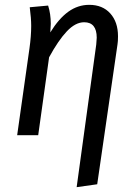

<svg xmlns="http://www.w3.org/2000/svg" viewBox="-20 -559 568 794"><path d="M378 -375Q380 -395 380 -403Q380 -467 328 -467Q292 -467 256.5 -429.5Q221 -392 183 -322L138 0H51L102 -360Q109 -410 109 -452Q109 -483 103 -529L179 -536Q190 -501 190 -461Q190 -451 188 -425Q223 -482 262.5 -510.5Q302 -539 349 -539Q404 -539 436 -503.5Q468 -468 468 -409Q468 -387 466 -376L382 203L297 215Z"/></svg>

Font: Fira Sans Condensed
Style: Italic
Weight: 400
Width: 3
Italic angle: -8°
Designer: bBox Type GmbH & Carrois Corporate GbR & Edenspiekermann AG
Foundry: bBox Type GmbH & Carrois Corporate GbR & Edenspiekermann AG
Version: Version 4.301